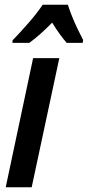

<svg xmlns="http://www.w3.org/2000/svg" viewBox="-20 -786 369 806"><path d="M4 0 119 -542H229L113 0ZM33 -617Q65 -650 100 -690Q135 -730 159 -766H265Q271 -746 282 -718.5Q293 -691 306 -664Q319 -637 329 -618L327 -606H260Q246 -622 230 -644Q214 -666 199 -691Q147 -638 103 -606H32Z"/></svg>

Font: Noto Sans Condensed SemiBold
Style: Italic
Weight: 600
Width: 3
Italic angle: -12°
Designer: Monotype Design Team
Foundry: Monotype Imaging Inc.
Version: Version 2.013; ttfautohint (v1.8.4.7-5d5b)